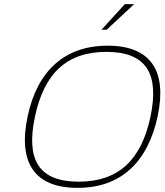

<svg xmlns="http://www.w3.org/2000/svg" viewBox="-20 -900 796 929"><path d="M355 9C145 9 66 -115 114 -338C160 -555 291 -679 501 -679C711 -679 789 -555 743 -338C695 -115 565 9 355 9ZM149 -335C105 -127 167 -21 361 -21C554 -21 664 -127 708 -335C752 -543 688 -649 495 -649C301 -649 193 -543 149 -335ZM471 -756H496L629 -880H584Z"/></svg>

Font: LT Wave Text Thin Italic
Style: Regular
Weight: 100
Designer: Daniel Lyons
Version: Version 2.5 (Glyphs App)